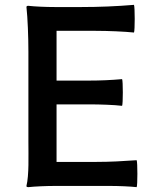

<svg xmlns="http://www.w3.org/2000/svg" viewBox="-20 -766 640 791"><path d="M97 -368V-184C97 -122 100 -46 89 0C89 2 89 5 97 5C124 2 171 0 208 0H320H432C469 0 516 2 543 5C547 0 547 -99 543 -106C488 -102 433 -99 378 -99H213V-336H348C393 -336 450 -334 483 -330C487 -336 487 -434 483 -440C438 -436 393 -434 348 -434H213V-639H373C426 -639 493 -636 532 -632C536 -639 536 -737 532 -746C460 -740 388 -737 315 -737H206C169 -737 124 -739 97 -742C94 -742 89 -742 89 -737C94 -691 97 -615 97 -553V-368Z"/></svg>

Font: GenSekiGothic2 TW M
Style: Regular
Weight: 500
Version: Version 2.100;PS 2.1;hotconv 16.6.51;makeotf.lib2.5.65220 DE